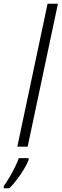

<svg xmlns="http://www.w3.org/2000/svg" viewBox="-72 -780 328 1021"><path d="M20 0 181 -760H236L75 0ZM-52 209Q-39 192 -23.5 166Q-8 140 6 112Q20 84 28 61H80V71Q72 92 55.5 119.5Q39 147 18.5 174Q-2 201 -22 221H-52Z"/></svg>

Font: Noto Sans SemiCondensed Light
Style: Italic
Weight: 300
Width: 4
Italic angle: -12°
Designer: Monotype Design Team
Foundry: Monotype Imaging Inc.
Version: Version 2.013; ttfautohint (v1.8.4.7-5d5b)